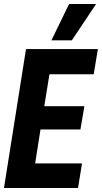

<svg xmlns="http://www.w3.org/2000/svg" viewBox="-23 -947 513 967"><path d="M-3 0 108 -700H470L449 -573H226L200 -412H402L382 -295H181L154 -124H390L370 0ZM236 -744 325 -927H461L339 -744Z"/></svg>

Font: Georama SemiCondensed
Style: Bold Italic
Weight: 700
Width: 4
Italic angle: -9°
Designer: Jean-Baptiste Levee
Foundry: Production Type
Version: Version 1.000